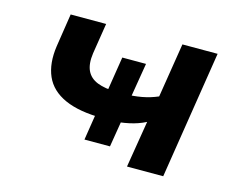

<svg xmlns="http://www.w3.org/2000/svg" viewBox="-77 -614 903 727"><g transform="rotate(15 375.0 -250.5)"><path d="M472 0 502 -183Q473 -168 437.5 -160.5Q402 -153 370 -152L410 -179L390 -57H290L309 -178L337 -153Q244 -153 187 -178.5Q130 -204 108.5 -253Q87 -302 97 -371L117 -501H256L237 -381Q231 -339 243 -313Q255 -287 285 -275Q315 -263 362 -263L325 -249L348 -394H441L417 -249L389 -263Q425 -263 458 -269Q491 -275 521 -288L555 -501H693L614 0Z"/></g></svg>

Font: Nunito Sans 7pt SemiExpanded
Style: Bold Italic
Weight: 700
Width: 6
Italic angle: -9°
Designer: Vernon Adams
Foundry: Vernon Adams
Version: Version 3.101;gftools[0.9.27]